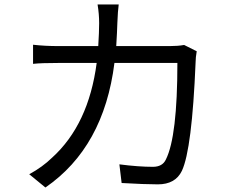

<svg xmlns="http://www.w3.org/2000/svg" viewBox="-20 -807 1040 854"><path d="M855 -579Q850 -551 850 -530Q834 -143 789 -47Q760 13 682 13Q625 13 521 7L511 -76Q596 -65 660 -65Q703 -65 718 -98Q769 -200 769 -527H489Q442 -152 182 27L110 -32Q169 -64 212 -106Q374 -253 410 -527H242Q162 -527 127 -523V-608Q180 -602 241 -602H417Q421 -666 421 -704Q421 -745 414 -787H508Q504 -758 502 -705Q501 -667 497 -602H735Q771 -602 799 -607Z"/></svg>

Font: KaiGen Gothic CN Regular
Style: Regular
Weight: 400
Designer: Ryoko NISHIZUKA  (kana & ideographs); Paul D. Hunt (Latin, Greek & Cyrillic); Wenlong ZHANG  (bopomofo); Sandoll Communi
Foundry: Adobe Systems Incorporated
Version: Version 1.002.20150501